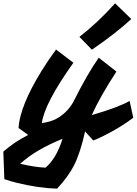

<svg xmlns="http://www.w3.org/2000/svg" viewBox="-166 -837 819 1151"><path d="M384 -147Q546 -194 611 -232L633 -131Q553 -71 454 -22Q419 -4 393 5L344 -49Q316 78 278 154Q242 224 176 294Q66 291 -65 259Q-106 249 -140 237L-146 72Q-79 13 3 -28L-55 -70Q-46 -202 82 -410Q122 -475 170 -540L274 -461Q99 -215 85 -99Q138 -107 170 -124Q234 -158 272 -223Q358 -395 426 -491L532 -408Q434 -258 384 -147ZM-45 145Q47 166 107 168Q172 113 209 -5Q46 61 -45 145ZM621 -723Q532 -640 385 -539L310 -616Q419 -700 524 -817Z"/></svg>

Font: Vampiro One
Style: Regular
Weight: 400
Designer: Riccardo De Franceschi
Foundry: Sorkin Type Co.
Version: Version 1.002